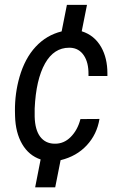

<svg xmlns="http://www.w3.org/2000/svg" viewBox="-20 -664 510 803"><path d="M207 -63Q208.5 -63 209.5 -63Q247.1 -62.5 275.4 -90.8Q304.7 -120.1 316.4 -166L396 -166.5Q385.7 -102.5 343 -56.4Q300.3 -10.3 233.4 5.9L210.9 119.6H127L149.9 2.9Q100.6 -13.7 72.8 -61.3Q44.9 -108.9 43 -178.2Q42.5 -189.5 42.5 -200.7Q42 -273.4 61.5 -341.8Q84 -419.9 129.2 -468.5Q174.3 -517.1 237.8 -532.7L259.8 -643.6H343.8L321.8 -533.2Q375 -516.6 403.3 -466.8Q429.2 -420.9 429.2 -357.4Q429.2 -352.1 429.2 -346.2H350.1Q350.1 -349.6 350.1 -353Q350.6 -402.3 331.1 -431.6Q310.5 -462.9 273.4 -464.4Q271 -464.4 269 -464.4Q205.6 -464.4 168.5 -398.9Q130.4 -331.1 125 -210V-175.8Q126.5 -121.1 147.9 -92.5Q169.4 -64 207 -63Z"/></svg>

Font: MAUL Condensed Italic
Style: Condenced Regular Italic
Weight: 400
Italic angle: -12°
Designer: MAUL
Version: Version 1.0; 2020; ttfautohint (v1.8.3)